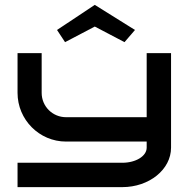

<svg xmlns="http://www.w3.org/2000/svg" viewBox="-20 -768 789 788"><path d="M682 -550H582V-287H251C196 -287 151 -331 151 -387V-550H52V-387C52 -277 141 -187 251 -187H582V-162C582 -127 537 -100 482 -100H52V0H482C592 0 682 -72 682 -162ZM534 -645 369 -748 214 -645 247 -595 369 -659 491 -595Z"/></svg>

Font: Bruno Ace SC
Style: Regular
Weight: 400
Designer: Astigmatic (AOETI)
Foundry: Astigmatic (AOETI)
Version: Version 1.000